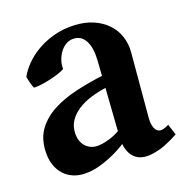

<svg xmlns="http://www.w3.org/2000/svg" viewBox="-80 -558 625 643"><g transform="rotate(-15 232.5 -237.0)"><path d="M32.2 -356Q40.5 -376 57.6 -397.2Q74.7 -418.5 99.9 -436.8Q125 -455.1 158.2 -467.5Q191.4 -480 231.4 -481.9Q269 -483.4 298.8 -473.4Q328.6 -463.4 349.6 -444.8Q370.6 -426.3 381.6 -400.6Q392.6 -375 392.6 -345.2V-121.1Q392.6 -101.6 396.5 -89.8Q400.4 -78.1 406.7 -72.5Q413.1 -66.9 421.6 -67.4Q430.2 -67.9 439.5 -72.8L449.7 -78.6L465.3 -41Q442.9 -25.9 420.2 -14.6Q397.5 -3.4 372.6 2Q354.5 6.3 338.1 3.9Q321.8 1.5 309.3 -8.8Q296.9 -19 289.6 -37.4Q282.2 -55.7 281.7 -82.5L276.9 -348.1Q275.9 -392.6 260.5 -416.5Q245.1 -440.4 217.3 -439Q202.1 -438 190.2 -429.2Q178.2 -420.4 170.7 -407.2Q163.1 -394 159.7 -378.9Q156.2 -363.8 158.2 -350.1Q149.4 -343.8 134.5 -337.6Q119.6 -331.5 103.5 -326.4Q87.4 -321.3 72 -318.1Q56.6 -314.9 47.4 -314.9Q43.9 -321.8 39.3 -334Q34.7 -346.2 32.2 -356ZM281.7 -252.9Q253.4 -246.6 227.1 -236.1Q200.7 -225.6 180.9 -210.2Q161.1 -194.8 150.1 -174.6Q139.2 -154.3 141.6 -128.4Q143.1 -112.8 148.9 -101.6Q154.8 -90.3 163.6 -83.3Q172.4 -76.2 183.6 -73.2Q194.8 -70.3 206.5 -71.8Q218.3 -73.2 230.2 -76.9Q242.2 -80.6 252.9 -85.4Q263.7 -90.3 272.9 -95.9Q282.2 -101.6 289.1 -106.4L295.9 -64.9Q283.7 -55.2 266.4 -43.2Q249 -31.2 228.5 -20.8Q208 -10.3 185.8 -2.4Q163.6 5.4 142.1 6.8Q120.1 9.3 100.1 3.4Q80.1 -2.4 64.7 -16.1Q49.3 -29.8 40 -51Q30.8 -72.3 29.8 -101.1Q28.3 -145.5 48.1 -177.2Q67.9 -209 102.8 -231.4Q137.7 -253.9 184.1 -269Q230.5 -284.2 281.7 -294.9Z"/></g></svg>

Font: Varendra
Style: Regular
Weight: 700
Designer: Jacob Thomas
Foundry: Bangla Type Foundry
Version: Version 1.008